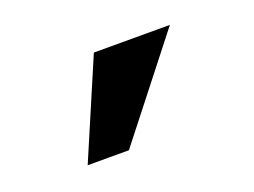

<svg xmlns="http://www.w3.org/2000/svg" viewBox="-51 -920 555 420"><g transform="rotate(-20 226.5 -710.5)"><path d="M94 -597H190L368 -824H191Z"/></g></svg>

Font: Geom SemiBold
Style: Bold
Weight: 600
Version: Version 1.102